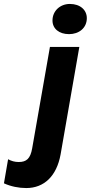

<svg xmlns="http://www.w3.org/2000/svg" viewBox="-124 -758 460 973"><path d="M9 195C100 195 163 134 183 25L278 -520H129L39 -6C30 46 10 63 -29 63C-50 63 -66 58 -83 49L-104 171C-69 187 -29 195 9 195ZM226 -585C276 -585 316 -616 316 -666C316 -707 283 -738 230 -738C181 -738 142 -703 142 -654C142 -613 175 -585 226 -585Z"/></svg>

Font: Fixel Display 20240404
Style: Bold Italic
Weight: 700
Italic angle: -10°
Designer: AlfaBravo + MacPaw
Foundry: Kyrylo Tkachov, Marchela Mozhyna, Serhii Makarenko, Maria Weinstein, Zakhar Kryvoshyya
Version: Version 1.211;Glyphs 3.2 (3225)